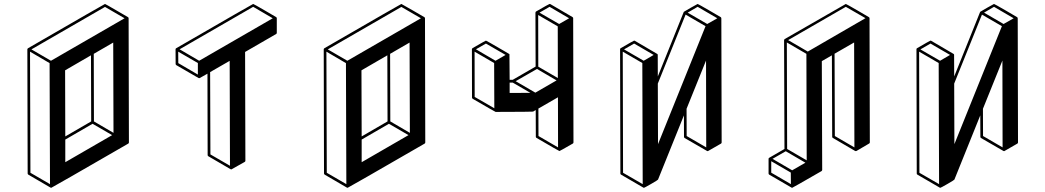

<svg xmlns="http://www.w3.org/2000/svg" viewBox="-20 -853 5167 949"><path d="M233.4 75.2Q231.4 75.2 231.4 74.7H230.5L120.1 10.3Q117.2 8.3 116.7 4.9L115.2 -609.4Q115.7 -612.8 118.7 -614.7Q497.1 -833.5 499 -833.5Q500.5 -833.5 556.6 -800.8L612.8 -768.1H613.3V-767.6H613.8V-767.1H614.3L614.7 -766.1V-765.6Q615.2 -763.7 615.5 -763.7Q615.7 -763.7 615.7 -763.2L617.2 -148.9Q617.2 -145 613.8 -143.1Q235.8 75.2 233.4 75.2ZM227.1 57.1 225.1 -541 128.4 -597.7 130.4 1ZM231.9 -552.7 595.7 -762.7 499 -818.8 135.3 -608.9ZM302.7 -178.7 430.7 -252.9 429.7 -579.6 301.8 -505.4ZM302.7 -51.3 534.2 -185.1 437.5 -241.2 302.7 -163.1ZM541 -196.3 539.6 -642.6 443.4 -586.9 444.3 -252.9Z M1123.5 -15.6Q1121.1 -15.6 1120.6 -16.1Q1120.1 -16.6 1009.8 -80.6Q1006.8 -82.5 1006.3 -85.9L1005.4 -488.8Q966.8 -466.8 966.3 -466.8Q965.8 -466.8 964.8 -466.8L961.4 -467.3L851.1 -531.2Q848.1 -533.2 848.1 -537.1L847.7 -609.9Q848.1 -613.3 851.1 -614.7Q1229.5 -833.5 1231.4 -833.5Q1233.4 -833.5 1289.3 -801Q1345.2 -768.6 1345.5 -768.1Q1345.7 -767.6 1346.7 -766.6Q1347.7 -765.6 1348.1 -764.2V-690.9Q1348.1 -687 1345.2 -685.1L1191.4 -596.2L1192.9 -58.6Q1192.9 -54.7 1189.5 -52.7Q1125 -15.6 1123.5 -15.6ZM958 -484.4V-541.5L860.8 -597.7L861.3 -541ZM964.4 -552.7 1328.1 -762.7 1231.4 -819.3 867.7 -609.4ZM1116.7 -33.7 1115.2 -552.2 1018.6 -496.6 1020 -89.8Z M1698.2 75.2Q1696.3 75.2 1696.3 74.7H1695.3L1585 10.3Q1582 8.3 1581.5 4.9L1580.1 -609.4Q1580.6 -612.8 1583.5 -614.7Q1961.9 -833.5 1963.9 -833.5Q1965.3 -833.5 2021.5 -800.8L2077.6 -768.1H2078.1V-767.6H2078.6V-767.1H2079.1L2079.6 -766.1V-765.6Q2080.1 -763.7 2080.3 -763.7Q2080.6 -763.7 2080.6 -763.2L2082 -148.9Q2082 -145 2078.6 -143.1Q1700.7 75.2 1698.2 75.2ZM1691.9 57.1 1689.9 -541 1593.3 -597.7 1595.2 1ZM1696.8 -552.7 2060.5 -762.7 1963.9 -818.8 1600.1 -608.9ZM1767.6 -178.7 1895.5 -252.9 1894.5 -579.6 1766.6 -505.4ZM1767.6 -51.3 1999 -185.1 1902.3 -241.2 1767.6 -163.1ZM2005.9 -196.3 2004.4 -642.6 1908.2 -586.9 1909.2 -252.9Z M2745.1 -106.4Q2743.2 -106.4 2631.8 -171.4Q2628.4 -173.3 2628.4 -176.8L2627.9 -309.1L2614.7 -301.3Q2613.3 -300.3 2429.7 -299.8Q2427.2 -300.3 2316.4 -364.7Q2313.5 -366.7 2313 -370.6L2312.5 -609.9Q2313 -613.3 2315.9 -615.2Q2379.9 -652.3 2381.8 -652.3Q2383.8 -652.3 2468.3 -603Q2497.1 -586.4 2497.3 -585.9Q2497.6 -585.4 2498 -585Q2498.5 -582 2499 -458.5H2514.2L2627.4 -523.9L2626.5 -791L2627 -791.5Q2627 -794.9 2629.9 -796.4Q2694.3 -833.5 2696.3 -833.5L2699.7 -833Q2809.6 -769 2810.3 -768.3Q2811 -767.6 2811.5 -766.6Q2812 -765.6 2812.5 -765.6V-764.2H2813L2814.5 -149.4Q2814.5 -145.5 2811.5 -143.6Q2747.1 -106.4 2745.1 -106.4ZM2743.7 -734.4 2793 -762.7 2696.3 -819.3 2646.5 -790.5ZM2737.3 -467.3 2736.8 -722.7 2640.1 -778.8 2640.6 -523.4ZM2626 -395 2731 -455.6 2634.3 -512.2 2528.8 -451.7ZM2499 -393.6 2601.6 -394 2514.2 -444.8H2499ZM2423.3 -317.9 2422.4 -541.5 2325.7 -597.7 2326.2 -374ZM2429.2 -552.7 2479 -581.5 2381.8 -637.7 2332.5 -609.4ZM2738.3 -124.5 2737.8 -372.1 2641.1 -316.4 2641.6 -180.7Z M3163.1 75.2Q3161.1 75.2 3160.6 74.7H3160.2V74.2H3159.7L3049.8 10.3Q3046.4 8.3 3046.4 4.9L3044.9 -609.9Q3044.9 -613.3 3047.9 -614.7Q3112.3 -652.3 3114.3 -652.3L3117.7 -651.4Q3227.5 -587.4 3228.5 -586.4Q3229 -586.4 3229 -585.9H3229.5V-585.4L3230.5 -584.5V-584L3231 -582L3231.4 -475.1L3359.4 -793.5L3360.8 -795.4H3361.3Q3361.8 -795.9 3394.3 -814.7Q3426.8 -833.5 3428.2 -833.5Q3430.2 -833.5 3486.3 -801Q3542.5 -768.6 3542.5 -768.1H3543V-767.6H3543.5V-767.1L3544.4 -766.1L3544.9 -763.2Q3545.4 -763.2 3545.4 -762.7L3546.9 -148.9Q3546.9 -145 3543.5 -143.1Q3480 -106.4 3479.2 -106.2Q3478.5 -106 3477.5 -106Q3476.1 -106 3474.6 -106.9L3363.8 -170.9Q3360.8 -172.9 3360.8 -176.8L3360.4 -282.7L3232.4 34.7Q3231.4 37.1 3198.2 56.2Q3165 75.2 3163.1 75.2ZM3475.6 -734.4 3525.4 -762.7 3428.2 -819.3 3378.9 -790.5ZM3232.4 -140.6 3467.3 -723.6 3368.7 -780.8 3231.4 -439.9ZM3156.7 57.1 3154.8 -541.5 3058.1 -597.7 3059.6 1ZM3161.6 -552.7 3210.9 -581.5 3114.3 -637.7 3064.5 -608.9ZM3470.7 -124.5 3469.7 -553.7 3373.5 -315.4 3374 -180.7Z M3895.5 75.2 3893.1 74.7 3782.2 10.3Q3778.8 8.3 3778.8 4.4V-68.4Q3779.3 -71.8 3782.2 -73.2L3857.4 -116.7L3855.5 -654.8H3856V-655.3Q3856 -658.7 3858.9 -660.2Q4159.2 -833.5 4160.6 -833.5Q4162.6 -833.5 4218.8 -801Q4274.9 -768.6 4274.9 -768.1L4275.9 -767.6V-767.1Q4276.4 -767.1 4276.4 -766.8Q4276.4 -766.6 4276.9 -766.1L4277.3 -763.7L4277.8 -763.2L4279.3 -149.4Q4279.3 -145.5 4275.9 -143.6L4213.4 -106.9L4211.4 -106.4H4207.5V-106.9H4206.5L4096.2 -171.4Q4093.3 -173.3 4093.3 -176.8L4091.8 -579.6L4042 -550.8L4043.9 -13.2Q4043.5 -9.3 4040.5 -7.3Q3897.5 75.2 3895.5 75.2ZM3972.7 -598.1 4257.8 -763.2 4160.6 -819.3 3875.5 -654.8ZM3967.3 -60.5 3965.8 -586.9 3869.1 -643.1 3870.6 -116.7ZM3889.2 57.1 3888.7 0 3792 -56.2V0.5ZM3895.5 -11.2 3960.9 -48.8 3863.8 -105.5 3798.3 -67.9ZM4203.1 -124.5 4201.7 -643.1 4105 -587.4 4106.4 -180.7Z M4627.9 75.2Q4626 75.2 4625.5 74.7H4625V74.2H4624.5L4514.6 10.3Q4511.2 8.3 4511.2 4.9L4509.8 -609.9Q4509.8 -613.3 4512.7 -614.7Q4577.1 -652.3 4579.1 -652.3L4582.5 -651.4Q4692.4 -587.4 4693.4 -586.4Q4693.8 -586.4 4693.8 -585.9H4694.3V-585.4L4695.3 -584.5V-584L4695.8 -582L4696.3 -475.1L4824.2 -793.5L4825.7 -795.4H4826.2Q4826.7 -795.9 4859.1 -814.7Q4891.6 -833.5 4893.1 -833.5Q4895 -833.5 4951.2 -801Q5007.3 -768.6 5007.3 -768.1H5007.8V-767.6H5008.3V-767.1L5009.3 -766.1L5009.8 -763.2Q5010.3 -763.2 5010.3 -762.7L5011.7 -148.9Q5011.7 -145 5008.3 -143.1Q4944.8 -106.4 4944.1 -106.2Q4943.4 -106 4942.4 -106Q4940.9 -106 4939.5 -106.9L4828.6 -170.9Q4825.7 -172.9 4825.7 -176.8L4825.2 -282.7L4697.3 34.7Q4696.3 37.1 4663.1 56.2Q4629.9 75.2 4627.9 75.2ZM4940.4 -734.4 4990.2 -762.7 4893.1 -819.3 4843.8 -790.5ZM4697.3 -140.6 4932.1 -723.6 4833.5 -780.8 4696.3 -439.9ZM4621.6 57.1 4619.6 -541.5 4522.9 -597.7 4524.4 1ZM4626.5 -552.7 4675.8 -581.5 4579.1 -637.7 4529.3 -608.9ZM4935.5 -124.5 4934.6 -553.7 4838.4 -315.4 4838.9 -180.7Z"/></svg>

Font: 3D Isometric
Style: Bold
Weight: 700
Designer: GGBotNet
Foundry: GGBotNet
Version: 1.14